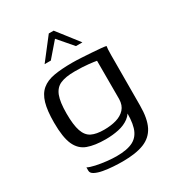

<svg xmlns="http://www.w3.org/2000/svg" viewBox="-167 -677 821 894"><g transform="rotate(-30 244.0 -230.0)"><path d="M230.5 114.4Q208.3 114.4 180.8 112.6Q153.4 110.8 128.4 106.3Q103.4 101.8 86.9 93.3Q70.3 84.9 70.3 71.5Q70.3 68.3 70.3 62.3Q70.3 56.4 70.3 53.6Q84.3 61 110.8 66.8Q137.3 72.5 167 75.8Q196.8 79 218.6 79Q277.1 79 309 61.9Q340.8 44.8 352.6 5.4Q364.4 -34 360.6 -98.8L375.9 -98.7Q365.7 -64.8 341.8 -46.8Q317.9 -28.8 284.8 -21.7Q251.8 -14.6 214.4 -14.6Q156 -14.6 118.1 -28.5Q80.3 -42.4 62.1 -82.7Q44 -123.1 44 -202Q44 -266.4 55.5 -305.9Q67.1 -345.4 92.3 -366.4Q117.5 -387.5 157.9 -394.6Q198.3 -401.7 256.3 -401.7Q277.5 -401.7 304.9 -400.1Q332.2 -398.5 359.1 -396.7Q385.9 -395 406.3 -393Q426.6 -391 434.1 -389.2Q433.1 -385.7 432.3 -372.2Q431.4 -358.6 431.4 -341.3Q431.4 -323.9 431.4 -308.2L430.6 -71.2Q430.6 -1.5 410.2 39.1Q389.7 79.6 346 97Q302.3 114.4 230.5 114.4ZM229.8 -56.8Q267 -56.8 296.1 -65.3Q325.1 -73.8 342.9 -93.2Q360.7 -112.7 361.4 -146V-351.6Q351.7 -353.8 319.9 -357.3Q288 -360.8 246.3 -360.8Q197.4 -360.8 169 -348.5Q140.6 -336.2 128 -303.5Q115.5 -270.7 115.5 -209.8Q115.5 -148.1 127 -114.8Q138.4 -81.5 163.4 -69.1Q188.3 -56.8 229.8 -56.8ZM142.1 -460 230.4 -574.1H256.5L345.3 -460H310.5L243.1 -538.3L175.4 -460Z"/></g></svg>

Font: Genos Thin
Style: Regular
Weight: 100
Designer: Robert E. Leuschke
Foundry: Robert E. Leuschke
Version: Version 1.010